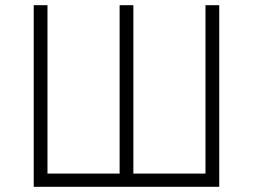

<svg xmlns="http://www.w3.org/2000/svg" viewBox="-20 -720 975 740"><path d="M110 -700H163V-51H441V-700H494V-51H772V-700H825V0H110Z"/></svg>

Font: Tilda Sans Light
Style: Regular
Weight: 300
Designer: ParaType Ltd
Foundry: ParaType Ltd
Version: Version 1.009